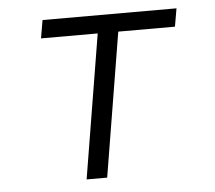

<svg xmlns="http://www.w3.org/2000/svg" viewBox="-43 -567 686 614"><g transform="rotate(-5 300.0 -260.0)"><path d="M211 0 287 -462H105L115 -520H545L535 -462H353L277 0Z"/></g></svg>

Font: Iosevka Light Extended Oblique
Style: Regular
Weight: 300
Width: 7
Italic angle: -9°
Monospace: yes
Designer: Belleve Invis
Foundry: Belleve Invis
Version: Version 32.5.0; ttfautohint (v1.8.4)